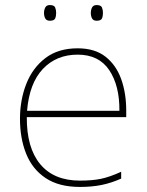

<svg xmlns="http://www.w3.org/2000/svg" viewBox="-20 -729 580 759"><path d="M287 -538Q355 -538 397 -505Q439 -472 459 -416.5Q479 -361 479 -291V-266H86Q85 -145 139 -80Q193 -15 296 -15Q344 -15 378.5 -22Q413 -29 459 -50V-23Q421 -6 382.5 2Q344 10 296 10Q213 10 160.5 -25Q108 -60 83.5 -121Q59 -182 59 -259Q59 -334 84 -397.5Q109 -461 159.5 -499.5Q210 -538 287 -538ZM287 -513Q203 -513 149.5 -456.5Q96 -400 87 -291H452Q453 -390 412 -451.5Q371 -513 287 -513ZM154 -678Q154 -690 159 -699.5Q164 -709 177 -709Q194 -709 198 -699.5Q202 -690 202 -678Q202 -665 198 -656Q194 -647 177 -647Q164 -647 159 -656Q154 -665 154 -678ZM339 -678Q339 -690 344 -699.5Q349 -709 362 -709Q379 -709 383 -699.5Q387 -690 387 -678Q387 -665 383 -656Q379 -647 362 -647Q349 -647 344 -656Q339 -665 339 -678Z"/></svg>

Font: Noto Sans Khmer UI Thin
Style: Regular
Weight: 100
Designer: Danh Hong and the Monotype Design Team
Foundry: Monotype Imaging Inc.
Version: Version 2.002; ttfautohint (v1.8.4.7-5d5b)